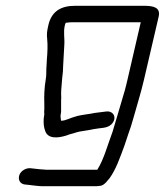

<svg xmlns="http://www.w3.org/2000/svg" viewBox="-20 -506 569 663"><path d="M477 -486H239C192 -486 158 -468 147 -419C142 -397 141 -389 143 -370C145 -351 144 -324 142 -303L140 -267C140 -256 140 -244 138 -232C133 -203 132 -173 133 -149V-127C132 -120 133 -115 133 -111L131 -97C130 -81 131 -67 136 -54C145 -27 177 -28 209 -38C223 -44 231 -44 244 -49C257 -53 273 -54 288 -57L303 -60C327 -65 349 -62 364 -76C386 -97 373 -124 347 -121C335 -119 319 -118 307 -116L291 -113L277 -111C266 -109 249 -107 239 -103C225 -100 207 -89 191 -89C190 -93 189 -102 189 -106L191 -120V-140V-161C192 -169 191 -176 191 -183C191 -198 194 -222 195 -239C197 -252 198 -265 198 -278L200 -314C201 -326 201 -337 202 -349C204 -375 198 -394 204 -419C205 -422 205 -424 207 -427C209 -428 211 -428 214 -428C219 -429 223 -429 226 -429H466L420 -230C417 -219 415 -207 411 -194C398 -151 382 -94 369 -52C352 -7 339 44 316 80H139C130 80 102 77 95 76L86 75C70 73 52 84 47 98C41 115 50 129 65 131L75 132C85 133 113 137 125 137H314C317 137 320 136 323 136C335 136 345 126 351 118C354 114 355 114 358 110C381 78 394 39 410 -4L424 -46C429 -60 435 -77 440 -96C453 -143 466 -183 477 -230L528 -449C535 -481 509 -486 477 -486Z"/></svg>

Font: Electronic
Style: It
Weight: 400
Version: Version 1.011